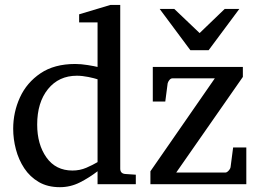

<svg xmlns="http://www.w3.org/2000/svg" viewBox="-20 -757 1066 789"><path d="M538.1 0H380.9V-53.2Q346.7 -26.9 308.1 -7.3Q269.5 12.2 226.1 12.2Q175.8 12.2 139.4 -9Q103 -30.3 79.8 -65.4Q56.6 -100.6 45.4 -143.1Q34.2 -185.5 34.2 -228Q34.2 -295.9 62 -356.7Q89.8 -417.5 146.5 -455.8Q203.1 -494.1 289.1 -494.1Q313 -494.1 341.1 -489.5Q369.1 -484.9 380.9 -481.9V-665H305.2V-698.2L434.1 -736.8H474.1V-64Q474.1 -43.5 495.1 -42L538.1 -39.1ZM380.9 -90.8V-431.2Q368.2 -435.5 343 -440.7Q317.9 -445.8 295.9 -445.8Q221.7 -445.8 177.2 -390.9Q132.8 -335.9 132.8 -245.1Q132.8 -163.6 170.9 -109.9Q209 -56.2 277.8 -56.2Q308.1 -56.2 334.7 -67.6Q361.3 -79.1 380.9 -90.8ZM992.2 0H598.1V-53.2L862.8 -435.1H689Q681.6 -435.1 676 -428Q670.4 -420.9 668.9 -414.1L659.2 -339.8H607.9V-481.9H978V-440.9L704.1 -47.9H905.8Q912.6 -47.9 919.9 -56.2Q927.2 -64.5 927.7 -71.8L938 -150.9H992.2ZM963.4 -720.2 837.4 -550.8H762.2L636.2 -720.2H696.3L800.3 -621.1L903.3 -720.2Z"/></svg>

Font: Charis
Style: Regular
Weight: 400
Designer: Walt Agee, Miriam Martin, Annie Olsen, Victor Gaultney, Lorna Priest, Alan Ward, Bob Hallissy, Martin Hosken, Sharon Cor
Foundry: SIL Global
Version: Version 7.000